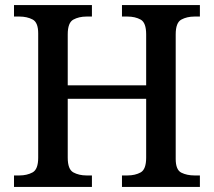

<svg xmlns="http://www.w3.org/2000/svg" viewBox="-20 -734 840 754"><path d="M35 0V-45H56Q86 -45 108 -57Q130 -69 130 -115V-603Q130 -646 108 -657.5Q86 -669 56 -669H35V-714H341V-669H320Q290 -669 268 -657Q246 -645 246 -599V-399H554V-599Q554 -645 532.5 -657Q511 -669 480 -669H459V-714H765V-669H744Q714 -669 692 -657Q670 -645 670 -599V-110Q670 -67 692 -56Q714 -45 744 -45H765V0H459V-45H480Q511 -45 532.5 -57Q554 -69 554 -115V-346H246V-115Q246 -69 268 -57Q290 -45 320 -45H341V0Z"/></svg>

Font: Noto Serif NP Hmong Medium
Style: Regular
Weight: 500
Designer: Dalton Maag Ltd
Foundry: Dalton Maag Ltd
Version: Version 1.001; ttfautohint (v1.8.4.7-5d5b)